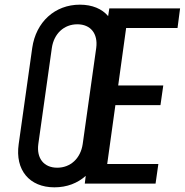

<svg xmlns="http://www.w3.org/2000/svg" viewBox="-20 -786 791 822"><path d="M213 16C267 16 312 -2 347 -33L343 0H646L658 -84H439L474 -336H667L679 -420H486L520 -666H740L751 -750H448L443 -717C417 -748 375 -766 322 -766C215 -766 134 -692 118 -581L60 -169C44 -58 106 16 213 16ZM225 -68C168 -68 136 -108 144 -169L202 -581C211 -642 254 -682 311 -682C368 -682 400 -642 392 -581L334 -169C325 -108 282 -68 225 -68Z"/></svg>

Font: Mohave
Style: Italic
Weight: 400
Italic angle: -8°
Designer: Gumpita Rahayu
Foundry: Tokotype
Version: Version 2.002;PS 002.002;hotconv 1.0.88;makeotf.lib2.5.64775